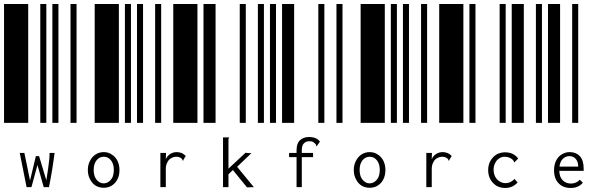

<svg xmlns="http://www.w3.org/2000/svg" viewBox="-20 -610 3010 953"><path d="M0 0V-590H120V0ZM180 0V-590H210V0ZM240 0V-590H270V0ZM78 149H101L129 286L158 165H174L210 285Q221 216 223 194Q226 172 226 155V149H251Q240 235 223 319H197L166 209L136 319H112Z M330 0V-590H360V0ZM450 0V-590H570V0ZM600 0V-590H630V0ZM495 322Q472 322 454 311Q437 300 427 280Q416 260 416 234Q416 208 427 188Q437 168 454 157Q472 145 495 145Q518 145 535 157Q553 168 563 188Q573 208 573 234Q573 260 563 280Q553 300 535 311Q518 322 495 322ZM495 300Q509 300 521 291Q532 283 539 268Q545 252 545 233Q545 204 531 186Q517 168 495 168Q473 168 459 186Q445 204 445 233Q445 252 451 268Q458 283 469 291Q480 300 495 300Z M660 0V-590H690V0ZM750 0V-590H780V0ZM840 0V-590H960V0ZM857 145Q884 145 902 164L890 184L889 188L886 186Q885 182 884 180Q882 177 877 174Q868 168 855 168Q842 168 830 175Q818 181 811 195Q803 209 803 229V319H776V149H804L803 180Q810 164 825 154Q840 145 857 145Z M990 0V-590H1050V0ZM1170 0V-590H1200V0ZM1260 0V-590H1290V0ZM1136 234 1114 255V319H1087V72H1117V74Q1115 77 1114 79Q1114 82 1114 88V227L1199 148Q1208 150 1219 150H1228L1157 218L1240 319L1206 320Z M1320 0V-590H1350V0ZM1380 0V-590H1440V0ZM1560 0V-590H1590V0ZM1452 170H1415V149H1452V135Q1452 102 1469 86Q1486 70 1515 70Q1531 70 1545 75Q1559 81 1568 93L1554 113L1551 116L1549 114Q1549 113 1549 111Q1548 109 1547 106Q1545 103 1542 101Q1537 96 1531 93Q1525 91 1515 91Q1498 91 1488 102Q1478 112 1478 135V149H1534V170H1478V319H1452Z M1650 0V-590H1680V0ZM1770 0V-590H1890V0ZM1920 0V-590H1950V0ZM1815 322Q1792 322 1774 311Q1757 300 1747 280Q1736 260 1736 234Q1736 208 1747 188Q1757 168 1774 157Q1792 145 1815 145Q1838 145 1855 157Q1873 168 1883 188Q1893 208 1893 234Q1893 260 1883 280Q1873 300 1855 311Q1838 322 1815 322ZM1815 300Q1829 300 1841 291Q1852 283 1859 268Q1865 252 1865 233Q1865 204 1851 186Q1837 168 1815 168Q1793 168 1779 186Q1765 204 1765 233Q1765 252 1771 268Q1778 283 1789 291Q1800 300 1815 300Z M1980 0V-590H2010V0ZM2070 0V-590H2100V0ZM2160 0V-590H2280V0ZM2177 145Q2204 145 2222 164L2210 184L2209 188L2206 186Q2205 182 2204 180Q2202 177 2197 174Q2188 168 2175 168Q2162 168 2150 175Q2138 181 2131 195Q2123 209 2123 229V319H2096V149H2124L2123 180Q2130 164 2145 154Q2160 145 2177 145Z M2310 0V-590H2340V0ZM2460 0V-590H2490V0ZM2520 0V-590H2580V0ZM2488 323Q2463 323 2444 312Q2425 300 2414 280Q2403 260 2403 234Q2403 209 2414 189Q2425 169 2444 157Q2463 146 2488 146Q2508 146 2525 154Q2541 162 2552 177L2535 194L2533 196L2531 194Q2531 191 2529 188Q2528 186 2524 182Q2516 175 2507 172Q2497 168 2485 168Q2470 168 2458 176Q2445 184 2438 199Q2430 213 2430 232Q2430 251 2438 267Q2446 282 2459 290Q2473 299 2489 299Q2515 299 2534 278L2549 296Q2524 323 2488 323Z M2640 0V-590H2670V0ZM2700 0V-590H2760V0ZM2820 0V-590H2850V0ZM2813 323Q2775 323 2753 300Q2730 277 2730 235Q2730 207 2741 186Q2751 166 2769 156Q2786 145 2808 145Q2839 145 2858 165Q2877 186 2877 226Q2877 230 2877 238H2756Q2757 269 2773 285Q2789 301 2814 301Q2841 301 2858 282L2873 297Q2851 323 2813 323ZM2850 217Q2850 193 2838 179Q2826 165 2806 165Q2788 165 2774 178Q2760 191 2757 217Z"/></svg>

Font: Libre Barcode 128 Text
Style: Regular
Weight: 400
Version: Version 1.005; ttfautohint (v1.8.3)